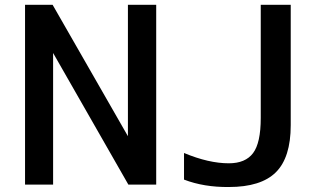

<svg xmlns="http://www.w3.org/2000/svg" viewBox="-20 -751 1276 782"><path d="M82 1V-731.4H194.3L501 -196.3V-731.4H616.2V1H502.9L196.3 -535.2V1ZM729.5 -19.5V-127.9Q830.1 -85.9 912.1 -85.9Q979.5 -85.9 1010.7 -127.4Q1042 -168.9 1042 -270.5V-731.4H1164.1V-241.2Q1164.1 -109.4 1103.5 -49.3Q1043 10.7 912.1 10.7Q810.5 11.7 729.5 -19.5Z"/></svg>

Font: Gen Shin Gothic Medium
Style: Regular
Weight: 500
Designer: [Source Han Sans]
Ryoko NISHIZUKA  (kana & ideographs); Paul D. Hunt (Latin, Greek & Cyrillic); Wenlong ZHANG  (bopomofo
Version: Version 1.002.20150607